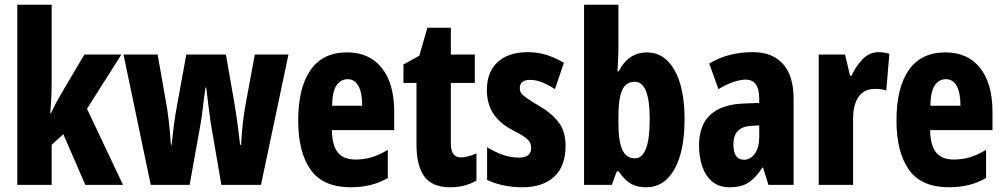

<svg xmlns="http://www.w3.org/2000/svg" viewBox="-20 -780 4237 810"><path d="M198 -442Q198 -406 196.5 -371Q195 -336 192 -302H195Q205 -324 215.5 -344Q226 -364 235 -379L336 -550H492L347 -321L499 0H340L247 -214L198 -169V0H53V-760H198Z M869 -261Q864 -296 859 -336.5Q854 -377 850 -411H847Q841 -373 836.5 -332Q832 -291 827 -262L780 0H616L501 -550H645L679 -357Q687 -316 692.5 -266Q698 -216 701 -169H704Q708 -207 713.5 -251Q719 -295 729 -347L766 -550H933L969 -344Q977 -296 983 -250.5Q989 -205 993 -169H997Q999 -210 1004 -256Q1009 -302 1017 -345L1055 -550H1197L1081 0H914Z M1444 -559Q1539 -559 1591 -493Q1643 -427 1643 -309V-231H1380Q1381 -167 1405 -137Q1429 -107 1480 -107Q1516 -107 1548 -116.5Q1580 -126 1616 -148V-29Q1550 10 1459 10Q1343 10 1290.5 -64Q1238 -138 1238 -272Q1238 -410 1290 -484.5Q1342 -559 1444 -559ZM1447 -446Q1418 -446 1400 -420.5Q1382 -395 1381 -334H1508Q1508 -389 1492 -417.5Q1476 -446 1447 -446Z M1924 -116Q1952 -116 1990 -133V-18Q1965 -4 1938 3Q1911 10 1879 10Q1804 10 1770.5 -35Q1737 -80 1737 -172V-430H1682V-508L1749 -545L1783 -663H1882V-550H1983V-430H1882V-175Q1882 -116 1924 -116Z M2366 -165Q2366 -79 2318 -34.5Q2270 10 2184 10Q2144 10 2106.5 2.5Q2069 -5 2035 -21V-159Q2063 -141 2098 -128Q2133 -115 2170 -115Q2221 -115 2221 -157Q2221 -168 2216 -178.5Q2211 -189 2193 -202Q2175 -215 2139 -233Q2088 -260 2061 -301Q2034 -342 2034 -401Q2034 -476 2079.5 -518Q2125 -560 2207 -560Q2248 -560 2285 -548.5Q2322 -537 2359 -515L2321 -404Q2297 -420 2270 -431.5Q2243 -443 2216 -443Q2173 -443 2173 -408Q2173 -396 2178.5 -387.5Q2184 -379 2201 -367Q2218 -355 2253 -334Q2303 -306 2334.5 -267Q2366 -228 2366 -165Z M2589 -578Q2589 -547 2585 -479H2590Q2612 -521 2642 -540Q2672 -559 2709 -559Q2783 -559 2825.5 -484.5Q2868 -410 2868 -276Q2868 -143 2825.5 -66.5Q2783 10 2706 10Q2669 10 2643 -4Q2617 -18 2590 -57H2582L2561 0H2444V-760H2589ZM2658 -435Q2620 -435 2604.5 -399Q2589 -363 2589 -293V-263Q2589 -184 2605.5 -148Q2622 -112 2659 -112Q2689 -112 2705 -152.5Q2721 -193 2721 -278Q2721 -435 2658 -435Z M3157 -560Q3238 -560 3283 -510.5Q3328 -461 3328 -362V0H3222L3199 -73H3196Q3170 -31 3139 -10.5Q3108 10 3058 10Q3012 10 2983.5 -15Q2955 -40 2942 -80Q2929 -120 2929 -165Q2929 -252 2976.5 -295.5Q3024 -339 3113 -343L3183 -346V-364Q3183 -444 3126 -444Q3079 -444 3011 -404L2972 -512Q3051 -560 3157 -560ZM3149 -249Q3074 -245 3074 -171Q3074 -106 3119 -106Q3146 -106 3164.5 -132Q3183 -158 3183 -201V-251Z M3687 -560Q3697 -560 3707.5 -558.5Q3718 -557 3732 -553L3719 -398Q3701 -405 3672 -405Q3625 -405 3602 -371.5Q3579 -338 3579 -279V0H3434V-550H3545L3566 -461H3573Q3588 -497 3617.5 -528.5Q3647 -560 3687 -560Z M3968 -559Q4063 -559 4115 -493Q4167 -427 4167 -309V-231H3904Q3905 -167 3929 -137Q3953 -107 4004 -107Q4040 -107 4072 -116.5Q4104 -126 4140 -148V-29Q4074 10 3983 10Q3867 10 3814.5 -64Q3762 -138 3762 -272Q3762 -410 3814 -484.5Q3866 -559 3968 -559ZM3971 -446Q3942 -446 3924 -420.5Q3906 -395 3905 -334H4032Q4032 -389 4016 -417.5Q4000 -446 3971 -446Z"/></svg>

Font: Noto Sans Thai ExtCond ExtBd
Style: Regular
Weight: 800
Width: 2
Designer: Monotype Design Team
Foundry: Monotype Imaging Inc.
Version: Version 2.002; ttfautohint (v1.8.4.7-5d5b)